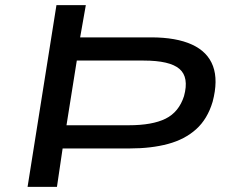

<svg xmlns="http://www.w3.org/2000/svg" viewBox="-20 -725 882 745"><path d="M87 0 199 -705H313L291 -580H566Q664 -580 725 -552Q786 -524 806.5 -468.5Q827 -413 805 -330Q785 -263 741 -223.5Q697 -184 632 -166.5Q567 -149 484 -149H223L201 0ZM238 -239H480Q571 -239 622.5 -264.5Q674 -290 694 -352Q714 -425 676.5 -457.5Q639 -490 537 -490H278Z"/></svg>

Font: Nunito Sans 7pt Expanded Medium
Style: Italic
Weight: 500
Width: 7
Italic angle: -9°
Designer: Vernon Adams
Foundry: Vernon Adams
Version: Version 3.101;gftools[0.9.27]